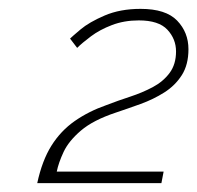

<svg xmlns="http://www.w3.org/2000/svg" viewBox="-20 -831 445 433"><path d="M64 -418Q75 -469 96 -502.5Q117 -536 148.5 -558Q180 -580 220 -594Q246 -604 273.5 -613Q301 -622 324.5 -634.5Q348 -647 362.5 -666.5Q377 -686 377 -715Q377 -743 357.5 -764Q338 -785 293 -785Q260 -785 232.5 -774.5Q205 -764 185 -749Q165 -734 154 -723L138 -744Q142 -748 161.5 -764.5Q181 -781 216 -796Q251 -811 297 -811Q354 -811 379.5 -784.5Q405 -758 405 -720Q405 -685 390 -661.5Q375 -638 350.5 -622.5Q326 -607 297 -596.5Q268 -586 241 -577Q190 -560 162.5 -536.5Q135 -513 123.5 -488.5Q112 -464 108 -444H349L344 -418Z"/></svg>

Font: Raleway Thin ExtraLight
Style: Italic
Weight: 250
Italic angle: -12°
Version: Version 4.026